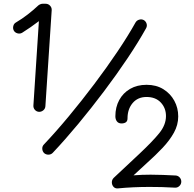

<svg xmlns="http://www.w3.org/2000/svg" viewBox="-20 -828 1051 1041"><path d="M190.9 -221.7Q177.7 -222.7 168.9 -232.7Q160.2 -242.7 161.1 -256.3L190.9 -713.4Q168.9 -696.8 146 -680.7Q123 -664.6 100.1 -650.4Q88.4 -643.6 75 -647.2Q61.5 -650.9 55.2 -661.6Q48.8 -672.9 52 -686.5Q55.2 -700.2 66.9 -706.5Q98.6 -725.1 129.9 -749.3Q161.1 -773.4 188 -798.8Q191.4 -801.8 198 -804.7Q204.6 -807.6 210.4 -807.6H227.5Q241.7 -807.6 251.5 -797.1Q261.2 -786.6 260.3 -772.9L226.1 -252Q225.1 -238.3 214.6 -229.7Q204.1 -221.2 190.9 -221.7ZM219.2 2Q210 -7.3 209.2 -21Q208.5 -34.7 217.8 -44.4Q283.2 -113.3 353.5 -198Q423.8 -282.7 491.5 -372.6Q559.1 -462.4 616.9 -548.3Q674.8 -634.3 714.8 -706.1Q721.7 -717.8 734.9 -721.4Q748 -725.1 759.3 -719.2Q770.5 -712.9 774.7 -700Q778.8 -687 772 -674.8Q730.5 -600.1 671.6 -512.2Q612.8 -424.3 544.2 -333.3Q475.6 -242.2 404.3 -156.2Q333 -70.3 266.1 0.5Q256.8 10.3 242.9 10.5Q229 10.7 219.2 2ZM879.9 -198.7Q879.9 -242.2 851.8 -272.2Q823.7 -302.2 774.4 -302.2Q727.1 -302.2 699.2 -269.3Q671.4 -236.3 671.4 -186.5Q671.4 -171.4 662.4 -165Q653.3 -158.7 638.7 -158.7Q622.6 -158.7 614 -169.7Q605.5 -180.7 605.5 -197.8Q605.5 -247.1 626.5 -285.6Q647.5 -324.2 685.5 -346.2Q723.6 -368.2 774.9 -368.2Q827.1 -368.2 865.5 -344.5Q903.8 -320.8 925 -282Q946.3 -243.2 946.3 -196.8Q946.3 -150.9 923.1 -108.9Q899.9 -66.9 861.8 -26.6Q823.7 13.7 778.3 54.2L704.1 122.6Q727.5 120.6 750.5 119.9Q773.4 119.1 796.9 119.1Q829.6 119.1 863.5 120.4Q897.5 121.6 931.6 123.5Q944.8 124 953.9 133.8Q962.9 143.6 962.9 156.7Q962.9 170.4 952.9 180.2Q942.9 189.9 929.7 189.5Q891.1 187 856.7 186.3Q822.3 185.5 790.5 185.5Q701.2 185.5 619.6 193.4Q604 194.8 595.2 184.6Q586.4 174.3 586.4 160.4Q586.4 146.5 596.7 136.2L735.8 5.9Q808.6 -62.5 844.2 -106.9Q879.9 -151.4 879.9 -198.7Z"/></svg>

Font: Mikhak-FD Medium
Style: Regular
Weight: 500
Designer: Amin Abedi
Version: Version 3.2